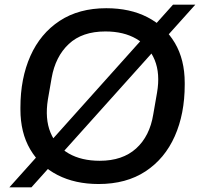

<svg xmlns="http://www.w3.org/2000/svg" viewBox="-20 -774 852 818"><path d="M400 10Q300 10 225 -28.5Q150 -67 108.5 -138Q67 -209 67 -308V-316Q67 -440 109.5 -535.5Q152 -631 234 -685Q316 -739 433 -739Q534 -739 608.5 -700.5Q683 -662 725 -591Q767 -520 767 -421V-413Q767 -289 724.5 -193.5Q682 -98 600 -44Q518 10 400 10ZM405 -89Q502 -89 560 -141.5Q618 -194 633 -287L649 -379Q663 -460 639 -518.5Q615 -577 561 -608.5Q507 -640 429 -640Q330 -640 273 -586.5Q216 -533 200 -442L184 -350Q171 -268 195 -209.5Q219 -151 273 -120Q327 -89 405 -89ZM20 24 717 -754H812L114 24Z"/></svg>

Font: Hubot Sans Medium
Style: Italic
Weight: 500
Italic angle: -10°
Designer: Deni Anggara
Foundry: GitHub
Version: Version 1.001; ttfautohint (v1.8.4.7-5d5b);gftools[0.9.31]